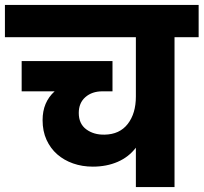

<svg xmlns="http://www.w3.org/2000/svg" viewBox="-37 -760 827 780"><path d="M-17 -740H770V-609H672V0H515V-160Q486 -122 441 -102.5Q396 -83 340 -83Q297 -83 260 -96Q223 -109 195.5 -133Q168 -157 152 -192Q136 -227 136 -272Q136 -345 185 -389H51V-512H420V-389H379Q337 -389 310 -365.5Q283 -342 283 -301Q283 -257 313.5 -234.5Q344 -212 388 -213Q449 -214 482 -256.5Q515 -299 515 -368V-609H-17Z"/></svg>

Font: SVN-Poppins
Style: Bold
Weight: 700
Designer: Ninad Kale (Devanagari), Jonny Pinhorn (Latin)
Foundry: Indian Type Foundry
Version: Version 3.200;PS 1.000;hotconv 16.6.54;makeotf.lib2.5.65590